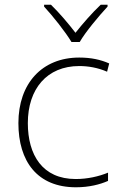

<svg xmlns="http://www.w3.org/2000/svg" viewBox="-20 -784 514 814"><path d="M283 -606H318C342 -648 399 -716 436 -756V-764H407C370 -729 330 -683 300 -645C271 -683 232 -729 196 -764H167V-756C204 -716 258 -648 283 -606ZM302 10C358 10 404 -2 438 -17V-52C399 -36 351 -25 301 -25C160 -25 98 -127 98 -262C98 -407 179 -504 316 -504C354 -504 395 -497 434 -480L443 -515C407 -531 366 -540 316 -540C158 -540 58 -430 58 -262C58 -100 138 10 302 10Z"/></svg>

Font: Noto Sans Gurmukhi ExtraLight
Style: Regular
Weight: 200
Designer: Jelle Bosma - Monotype Design Team
Foundry: Monotype Imaging Inc.
Version: Version 2.004